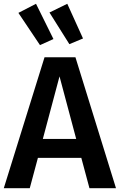

<svg xmlns="http://www.w3.org/2000/svg" viewBox="-25 -993 632 1013"><path d="M72 -925 186 -755 257 -787 165 -973ZM236 -927 341 -760 413 -790 330 -973ZM587 0 373 -691H210L-5 0H132L175 -160H404L447 0ZM289 -590 377 -260H201Z"/></svg>

Font: Fira Sans Medium
Style: Regular
Weight: 500
Designer: Carrois Corporate & Edenspiekermann AG
Foundry: Carrois Corporate GbR & Edenspiekermann AG
Version: Version 4.203